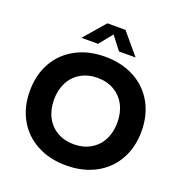

<svg xmlns="http://www.w3.org/2000/svg" viewBox="-158 -1048 1136 1196"><g transform="rotate(20 410.0 -450.0)"><path d="M40 -350Q40 -457 86 -538.5Q132 -620 216 -665Q300 -710 410 -710Q520 -710 604 -665Q688 -620 734 -538.5Q780 -457 780 -350Q780 -243 734 -161.5Q688 -80 604 -35Q520 10 410 10Q300 10 216 -35Q132 -80 86 -161.5Q40 -243 40 -350ZM620 -350Q620 -415 594 -465Q568 -515 520 -542.5Q472 -570 410 -570Q348 -570 300 -542.5Q252 -515 226 -465Q200 -415 200 -350Q200 -285 226 -235Q252 -185 300 -157.5Q348 -130 410 -130Q472 -130 520 -157.5Q568 -185 594 -235Q620 -285 620 -350ZM588 -770H478L410 -858L339 -770H229L350 -910H470Z"/></g></svg>

Font: Goli Bold
Style: Regular
Weight: 700
Designer: jaikishan Patel
Foundry: MagicType
Version: Version 1.000